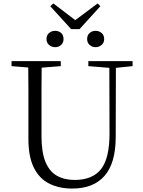

<svg xmlns="http://www.w3.org/2000/svg" viewBox="-20 -1080 832 1115"><path d="M399 15Q323 15 265.5 -14Q208 -43 176.5 -106.5Q145 -170 145 -273V-389Q145 -474 145 -558Q145 -623 144 -688L47 -696V-725H333V-696L222 -687Q222 -624 221 -559Q221 -475 221 -389V-288Q221 -196 244 -140Q267 -84 310.5 -59.5Q354 -35 413 -35Q517 -35 566.5 -97.5Q616 -160 616 -304L615 -686L493 -696V-725H750V-696L653 -686L652 -281Q651 -131 586.5 -58Q522 15 399 15ZM290 -1060 417 -963 547 -1060 563 -1044 442 -911H393L272 -1044ZM300 -806Q280 -806 265 -819Q250 -832 250 -853Q250 -876 265 -888.5Q280 -901 300 -901Q321 -901 335 -888.5Q349 -876 349 -853Q349 -832 335 -819Q321 -806 300 -806ZM535 -806Q515 -806 500.5 -819Q486 -832 486 -853Q486 -876 500.5 -888.5Q515 -901 535 -901Q555 -901 570 -888.5Q585 -876 585 -853Q585 -832 570 -819Q555 -806 535 -806Z"/></svg>

Font: Early Summer Mincho Light
Style: Regular
Weight: 300
Designer: GuiWonder
Version: Version 1.002